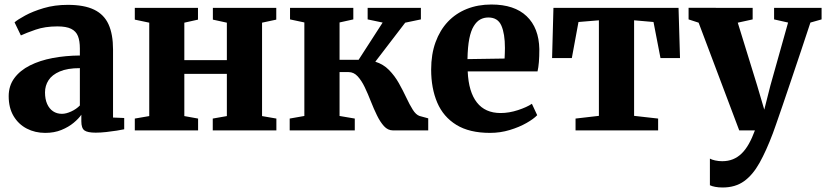

<svg xmlns="http://www.w3.org/2000/svg" viewBox="-20 -578 3662 851"><path d="M180.5 11Q135.5 11 98.8 -8Q62 -27 40.2 -63.5Q18.5 -100 18.5 -151.5Q18.5 -198 43.8 -232Q69 -266 112.8 -288Q156.5 -310 213.5 -320.8Q270.5 -331.5 334 -332V-363Q334 -396.5 325.5 -418Q317 -439.5 295.5 -450.2Q274 -461 234.5 -461Q179.5 -461 137.8 -446.5Q96 -432 72.5 -421L44.5 -479Q58 -491 91.5 -509.2Q125 -527.5 173.5 -542Q222 -556.5 280.5 -556.5Q353.5 -556.5 397.5 -535Q441.5 -513.5 461.2 -469.8Q481 -426 481 -358.5V-57L530.5 -55V-5Q519 -2.5 497.5 1Q476 4.5 450.8 7.2Q425.5 10 404 10Q368 10 354.2 0Q340.5 -10 340.5 -40.5V-69.5Q329 -52.5 306.5 -33.8Q284 -15 252.2 -2Q220.5 11 180.5 11ZM254.5 -73.5Q273 -73.5 295.8 -84Q318.5 -94.5 334 -110.5V-276Q279 -276 244.8 -261.2Q210.5 -246.5 195 -222.2Q179.5 -198 179.5 -168.5Q179.5 -138.5 189 -117.2Q198.5 -96 215.2 -84.8Q232 -73.5 254.5 -73.5Z M577.5 0V-52.5L641.5 -63.5V-477.5L577.5 -491V-543H857.5V-491L797 -477.5V-311.5H985.5V-477.5L923.5 -491V-543H1204.5V-491L1141.5 -477.5V-63.5L1205 -52.5V0H923V-52.5L985.5 -63.5V-250.5H797V-63.5L858 -52.5V0Z M1264 0V-52.5L1329 -64V-478.5L1265.5 -492V-543H1546V-492L1485 -478.5V-313H1569.5L1676 -478L1609.5 -492V-543H1845.5V-492L1776 -477.5L1643.5 -304.5Q1679 -293.5 1704.2 -267.8Q1729.5 -242 1747.8 -209.5Q1766 -177 1780.8 -145.5Q1795.5 -114 1809.5 -91.8Q1823.5 -69.5 1839.5 -64L1878 -53.5V0H1722Q1699 0 1682 -18.8Q1665 -37.5 1650.8 -66.8Q1636.5 -96 1623.5 -129.2Q1610.5 -162.5 1596.5 -191.8Q1582.5 -221 1565.2 -239.8Q1548 -258.5 1525 -258.5H1485V-64L1552.5 -52.5V0Z M2152 11Q2060.5 11 2002.8 -24.5Q1945 -60 1918 -123.2Q1891 -186.5 1891 -269.5Q1891 -337.5 1910.5 -391Q1930 -444.5 1965.2 -481.8Q2000.5 -519 2049.5 -538.5Q2098.5 -558 2158 -558Q2260 -558 2314.2 -506.2Q2368.5 -454.5 2370.5 -360.5Q2370.5 -327 2368.5 -302.8Q2366.5 -278.5 2362.5 -261.5H2053Q2055 -216 2065.2 -181.5Q2075.5 -147 2093.8 -123.8Q2112 -100.5 2138.2 -88.8Q2164.5 -77 2199 -77Q2236.5 -77 2276 -90Q2315.5 -103 2337.5 -118L2361 -67.5Q2345.5 -51 2313.5 -32.8Q2281.5 -14.5 2239.5 -1.8Q2197.5 11 2152 11ZM2052 -316 2216.5 -318.5Q2217 -330.5 2217.5 -342Q2218 -353.5 2218 -365.5Q2218 -428.5 2202.2 -464.5Q2186.5 -500.5 2144.5 -500.5Q2125 -500.5 2108.8 -491.8Q2092.5 -483 2079.8 -462.2Q2067 -441.5 2060 -406Q2053 -370.5 2052 -316Z M2531 0V-52.5L2634.5 -64.5V-488L2544 -480.5L2514.5 -320.5H2427L2433 -543H2987.5L2994 -320.5H2907.5L2876.5 -480.5L2790.5 -488V-64.5L2897 -52.5V0Z M3183 253Q3164.5 253 3150 250.2Q3135.5 247.5 3126.5 243V125Q3134 129.5 3149.2 133Q3164.5 136.5 3181 136.5Q3207 136.5 3228.2 128Q3249.5 119.5 3267 102.5Q3284.5 85.5 3299 59.8Q3313.5 34 3326 0H3256.5L3076.5 -477.5L3032 -492V-543.5L3316 -543V-492L3250 -477.5L3335.5 -200.5L3367.5 -92L3394.5 -198.5L3473 -478L3411 -492V-543H3621.5V-492L3572 -478Q3552 -416.5 3529.8 -350.8Q3507.5 -285 3486.8 -223Q3466 -161 3448.5 -110Q3431 -59 3419.5 -26.2Q3408 6.5 3405.5 13Q3376.5 90 3346.5 143.8Q3316.5 197.5 3277.8 225.2Q3239 253 3183 253Z"/></svg>

Font: Merriweather 48pt ExtraBold
Style: Regular
Weight: 800
Version: Version 2.100